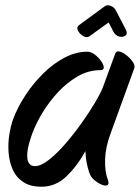

<svg xmlns="http://www.w3.org/2000/svg" viewBox="-20 -669 531 728"><path d="M360 -403Q316 -403 275.5 -380Q235 -357 200.5 -320Q166 -283 141 -241.5Q116 -200 102 -162Q85 -114 83.5 -88.5Q82 -63 88.5 -52.5Q95 -42 103 -40.5Q111 -39 112 -39Q135 -39 165.5 -63Q196 -87 228 -124Q260 -161 289.5 -202.5Q319 -244 340 -279.5Q361 -315 369 -335L417 -466Q421 -477 434 -473.5Q447 -470 461 -458.5Q475 -447 484 -433.5Q493 -420 489 -410L399 -162Q380 -111 378.5 -64.5Q377 -18 389 13Q395 29 387 33Q379 37 365 31Q351 25 337.5 13.5Q324 2 319 -13Q305 -53 304 -96Q271 -37 230.5 1Q190 39 138 39Q94 39 67 20.5Q40 2 27.5 -27.5Q15 -57 12.5 -91.5Q10 -126 15.5 -159.5Q21 -193 30 -218Q47 -263 76.5 -308Q106 -353 144 -390.5Q182 -428 225 -450.5Q268 -473 311 -473Q325 -473 339 -462.5Q353 -452 363 -438Q373 -424 373.5 -413.5Q374 -403 360 -403ZM280 -574 377 -645Q386 -652 399.5 -647Q413 -642 420 -628L457 -557Q465 -541 455.5 -534Q446 -527 432 -530.5Q418 -534 410 -549L392 -584L320 -532Q310 -524 296 -532Q282 -540 275.5 -553Q269 -566 280 -574Z"/></svg>

Font: Story Script
Style: Regular
Weight: 400
Designer: Lana Roulhac, Ben Buysse
Version: Version 1.000; ttfautohint (v1.8.4.7-5d5b)